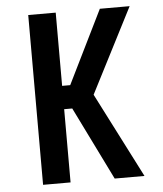

<svg xmlns="http://www.w3.org/2000/svg" viewBox="-53 -781 705 828"><g transform="rotate(-5 300.0 -367.5)"><path d="M100 0V-735H219V-418H254L410 -735H539L351 -368L539 0H410L254 -317H219V0Z"/></g></svg>

Font: Iosevka Curly Extended
Style: Bold
Weight: 700
Width: 7
Monospace: yes
Designer: Belleve Invis
Foundry: Belleve Invis
Version: Version 11.1.0; ttfautohint (v1.8.3)